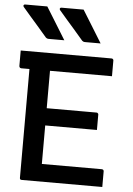

<svg xmlns="http://www.w3.org/2000/svg" viewBox="-62 -997 724 1043"><g transform="rotate(5 300.0 -475.5)"><path d="M30 -700H524Q529 -700 531 -698.5Q533 -697 534.5 -695Q536 -693 536 -689Q536 -665 536 -646.5Q536 -628 536 -604H41Q38 -604 35.5 -605.5Q33 -607 31.5 -609.5Q30 -612 30 -615Q30 -638 30 -657.5Q30 -677 30 -700ZM151 -400H469Q473 -400 475 -398.5Q477 -397 478.5 -395Q480 -393 480 -389Q480 -373 480 -359.5Q480 -346 480 -333Q480 -320 480 -306H151ZM97 0Q94 0 92 -0.5Q90 -1 88.5 -2.5Q87 -4 86.5 -6Q86 -8 86 -11Q86 -52 86 -109Q86 -166 86 -233Q86 -300 86 -371.5Q86 -443 86 -514Q86 -585 86 -648H204L198 -630Q198 -610 198 -586.5Q198 -563 198 -540Q198 -489 198 -433.5Q198 -378 198 -321Q198 -264 198 -207Q198 -150 198 -96H524Q530 -96 533 -93Q536 -90 536 -85Q536 -63 536 -42.5Q536 -22 536 0ZM153 -951Q172 -921 189.5 -892Q207 -863 225 -834.5Q243 -806 261 -776Q248 -776 236.5 -776Q225 -776 211 -776Q197 -776 176 -776Q170 -776 166 -778Q162 -780 160 -782Q128 -820 107.5 -843Q87 -866 69 -887Q51 -908 26 -937Q22 -942 24 -946.5Q26 -951 32 -951Q57 -951 73 -951Q89 -951 107 -951Q125 -951 153 -951ZM351 -951Q370 -921 387.5 -892Q405 -863 423 -834.5Q441 -806 459 -776Q446 -776 434.5 -776Q423 -776 409 -776Q395 -776 374 -776Q368 -776 364 -778Q360 -780 358 -782Q326 -820 305.5 -843Q285 -866 267 -887Q249 -908 224 -937Q220 -942 222 -946.5Q224 -951 230 -951Q255 -951 271 -951Q287 -951 305 -951Q323 -951 351 -951Z"/></g></svg>

Font: Recursive Monospace Medium
Style: Regular
Weight: 500
Version: Version 1.047